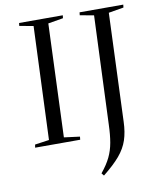

<svg xmlns="http://www.w3.org/2000/svg" viewBox="-101 -809 925 1116"><g transform="rotate(-10 361.5 -250.5)"><path d="M169 -698 87 -713 89 -730H347L345 -713L256 -698L230 -30L323 -18L321 0H55L58 -18L142 -30ZM526 -698 444 -713 446 -730H704L702 -713L613 -698L588 -59Q586 2 570.5 48.5Q555 95 519.5 137Q484 179 421 229L409 214Q445 170 463.5 131.5Q482 93 490 48Q498 3 500 -59Z"/></g></svg>

Font: Literata 72pt
Style: Italic
Weight: 400
Italic angle: -2°
Designer: Latin by Veronika Burian and Jose Scaglione. Greek by Irene Vlachou. Cyrillic by Vera Evstafieva
Foundry: TypeTogether
Version: Version 3.002